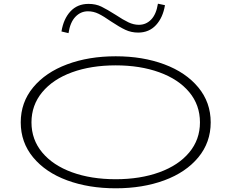

<svg xmlns="http://www.w3.org/2000/svg" viewBox="-20 -1004 1250 1037"><path d="M92 -343Q92 -451 159 -532Q226 -613 342.5 -656.5Q459 -700 605 -700Q751 -700 867.5 -656.5Q984 -613 1051 -532Q1118 -451 1118 -343Q1118 -235 1051 -154Q984 -73 867.5 -30Q751 13 605 13Q459 13 342.5 -30Q226 -73 159 -154Q92 -235 92 -343ZM1060 -343Q1060 -437 1002 -506.5Q944 -576 840.5 -613.5Q737 -651 605 -651Q472 -651 369 -613.5Q266 -576 208 -506Q150 -436 150 -343Q150 -250 208 -180.5Q266 -111 369 -73.5Q472 -36 605 -36Q737 -36 840.5 -73.5Q944 -111 1002 -180.5Q1060 -250 1060 -343ZM580 -888Q540 -916 512.5 -929.5Q485 -943 455 -943Q416 -943 387.5 -913.5Q359 -884 350 -825L312 -834Q323 -902 360.5 -942.5Q398 -983 458 -983Q497 -983 527 -968.5Q557 -954 606 -923Q645 -897 673.5 -883.5Q702 -870 730 -870Q769 -870 796.5 -898.5Q824 -927 833 -984L871 -976Q860 -909 822.5 -868.5Q785 -828 726 -828Q689 -828 657 -843Q625 -858 580 -888Z"/></svg>

Font: BioRhyme Expanded Light
Style: Regular
Weight: 300
Width: 7
Designer: Aoife Mooney
Foundry: Aoife Mooney Type
Version: Version 1.001